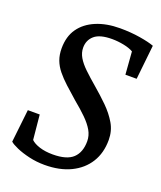

<svg xmlns="http://www.w3.org/2000/svg" viewBox="-127 -742 702 835"><g transform="rotate(20 224.0 -324.5)"><path d="M178 11Q141 11 106.5 3Q72 -5 47 -16Q22 -27 12 -36L29 -188H84L95 -74Q108 -61 134.5 -52.5Q161 -44 196 -44Q261 -44 289.5 -71Q318 -98 318 -149Q318 -175 304.5 -198.5Q291 -222 266 -246.5Q241 -271 208 -298Q177 -325 152.5 -347.5Q128 -370 110.5 -391.5Q93 -413 84 -437Q75 -461 75 -491Q75 -546 101 -583Q127 -620 174.5 -640Q222 -660 285 -660Q334 -660 377 -653Q420 -646 444 -637L427 -478H375L367 -583Q350 -593 322.5 -598.5Q295 -604 268 -604Q212 -604 187 -582.5Q162 -561 162 -526Q162 -503 174.5 -481.5Q187 -460 211 -437Q235 -414 269 -385Q302 -357 333 -326.5Q364 -296 384 -262Q404 -228 404 -186Q404 -126 376.5 -82Q349 -38 298.5 -13.5Q248 11 178 11Z"/></g></svg>

Font: Faustina Light Medium
Style: Italic
Weight: 500
Italic angle: -8°
Version: Version 1.200